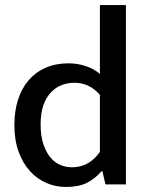

<svg xmlns="http://www.w3.org/2000/svg" viewBox="-20 -731 585 761"><path d="M376 -711H479V0H398L386 -52H382Q356 -22 324 -6Q292 10 241 10Q201 10 164.5 -5.5Q128 -21 99.5 -52Q71 -83 54 -129Q37 -175 37 -235Q37 -291 51.5 -336Q66 -381 93.5 -413Q121 -445 161 -462.5Q201 -480 252 -480Q287 -480 320 -469Q353 -458 376 -438ZM376 -355Q334 -403 275 -403Q249 -403 225 -394Q201 -385 182 -365Q163 -345 152 -314Q141 -283 141 -238Q141 -193 151.5 -161Q162 -129 179 -108Q196 -87 218.5 -77.5Q241 -68 265 -68Q301 -68 328.5 -84Q356 -100 376 -129Z"/></svg>

Font: Mukta Malar Medium
Style: Regular
Weight: 500
Designer: Aadarsh Rajan, Girish Dalvi, Yashodeep Gholap
Foundry: Ek Type
Version: Version 2.538;PS 1.000;hotconv 16.6.51;makeotf.lib2.5.65220;